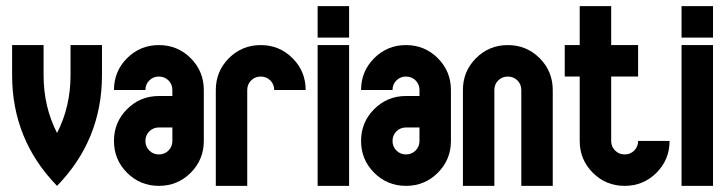

<svg xmlns="http://www.w3.org/2000/svg" viewBox="-20 -606 2364 626"><path d="M19.5 -361.3V-459H122.1V-361.3Q122.1 -257.8 166 -172.4Q210 -257.8 210 -361.3V-459H312.5V-361.3Q312.5 -150.4 166 0Q19.5 -150.4 19.5 -361.3Z M542 -146.5V-190.4H498Q479.5 -190.4 466.8 -177.7Q454.1 -165 454.1 -146.5Q454.1 -127.9 466.8 -115.2Q479.5 -102.5 498 -102.5Q516.6 -102.5 529.3 -115.2Q542 -127.9 542 -146.5ZM351.6 -146.5Q351.6 -207.5 394.3 -250.2Q437 -293 498 -293H542V-312.5Q542 -331.1 529.3 -343.8Q516.6 -356.4 498 -356.4Q479.5 -356.4 466.8 -343.8Q454.1 -331.1 454.1 -312.5H351.6Q351.6 -373.5 394.3 -416.3Q437 -459 498 -459Q559.1 -459 601.8 -416.3Q644.5 -373.5 644.5 -312.5V-146.5Q644.5 -85.4 601.8 -42.7Q559.1 0 498 0Q437 0 394.3 -42.7Q351.6 -85.4 351.6 -146.5Z M786.1 -312.5V0H683.6V-312.5Q683.6 -373.5 726.3 -416.3Q769 -459 830.1 -459Q891.1 -459 933.8 -416.3Q976.6 -373.5 976.6 -312.5H874Q874 -331.1 861.3 -343.8Q848.6 -356.4 830.1 -356.4Q811.5 -356.4 798.8 -343.8Q786.1 -331.1 786.1 -312.5Z M1118.2 -459V0H1015.6V-459ZM1015.6 -483.4V-585.9H1118.2V-483.4Z M1347.7 -146.5V-190.4H1303.7Q1285.2 -190.4 1272.5 -177.7Q1259.8 -165 1259.8 -146.5Q1259.8 -127.9 1272.5 -115.2Q1285.2 -102.5 1303.7 -102.5Q1322.3 -102.5 1335 -115.2Q1347.7 -127.9 1347.7 -146.5ZM1157.2 -146.5Q1157.2 -207.5 1200 -250.2Q1242.7 -293 1303.7 -293H1347.7V-312.5Q1347.7 -331.1 1335 -343.8Q1322.3 -356.4 1303.7 -356.4Q1285.2 -356.4 1272.5 -343.8Q1259.8 -331.1 1259.8 -312.5H1157.2Q1157.2 -373.5 1200 -416.3Q1242.7 -459 1303.7 -459Q1364.7 -459 1407.5 -416.3Q1450.2 -373.5 1450.2 -312.5V-146.5Q1450.2 -85.4 1407.5 -42.7Q1364.7 0 1303.7 0Q1242.7 0 1200 -42.7Q1157.2 -85.4 1157.2 -146.5Z M1591.8 -312.5V0H1489.3V-312.5Q1489.3 -373.5 1532 -416.3Q1574.7 -459 1635.7 -459Q1696.8 -459 1739.5 -416.3Q1782.2 -373.5 1782.2 -312.5V0H1679.7V-312.5Q1679.7 -331.1 1667 -343.8Q1654.3 -356.4 1635.7 -356.4Q1617.2 -356.4 1604.5 -343.8Q1591.8 -331.1 1591.8 -312.5Z M1870.1 -459V-585.9H1972.7V-459H2060.5V-356.4H1972.7V-146.5Q1972.7 -127.9 1985.4 -115.2Q1998 -102.5 2016.6 -102.5Q2035.2 -102.5 2047.9 -115.2Q2060.5 -127.9 2060.5 -146.5H2163.1Q2163.1 -85.4 2120.4 -42.7Q2077.6 0 2016.6 0Q1955.6 0 1912.8 -42.7Q1870.1 -85.4 1870.1 -146.5V-356.4H1821.3V-459Z M2304.7 -459V0H2202.1V-459ZM2202.1 -483.4V-585.9H2304.7V-483.4Z"/></svg>

Font: NAYAKA
Style: Regular
Weight: 400
Designer: R.S. Wihananto
Foundry: R.S. Wihananto
Version: Version 1.92